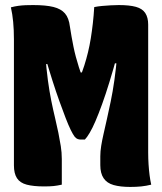

<svg xmlns="http://www.w3.org/2000/svg" viewBox="-20 -729 640 758"><path d="M224 0Q206 4 191.5 5.5Q177 7 154 7Q112 7 85.5 0Q59 -7 47 -25.5Q35 -44 35 -76Q35 -138 35 -200Q35 -262 35 -324.5Q35 -387 35 -449.5Q35 -512 35 -573Q35 -611 32 -642.5Q29 -674 23 -700Q38 -704 52.5 -706Q67 -708 81.5 -708.5Q96 -709 111 -709Q161 -709 191 -701.5Q221 -694 236.5 -676Q252 -658 256 -624Q259 -604 262.5 -584.5Q266 -565 270 -545Q274 -525 279.5 -504.5Q285 -484 291.5 -463.5Q298 -443 307 -421L278 -443H322L295 -422Q305 -446 313 -471Q321 -496 327.5 -523Q334 -550 338.5 -578Q343 -606 346.5 -636.5Q350 -667 352 -701Q366 -704 383 -705.5Q400 -707 417 -708Q434 -709 449 -709Q491 -709 516.5 -702Q542 -695 553.5 -677.5Q565 -660 565 -632Q565 -592 565 -550.5Q565 -509 565 -467Q565 -425 565 -383Q565 -341 565 -298Q565 -255 565 -212.5Q565 -170 565 -127Q565 -103 566.5 -80Q568 -57 570.5 -37.5Q573 -18 577 0Q557 5 537.5 7Q518 9 494 9Q455 9 428.5 1.5Q402 -6 389 -25.5Q376 -45 376 -77Q376 -83 376 -89Q376 -95 376 -101Q376 -107 376 -112Q376 -131 379.5 -153Q383 -175 389 -201Q395 -227 402 -258.5Q409 -290 417 -328Q425 -366 431.5 -412Q438 -458 443 -514L463 -479H418L443 -512Q427 -454 412 -405Q397 -356 383 -317.5Q369 -279 357 -251Q345 -223 334 -204.5Q323 -186 315 -178Q313 -178 307 -178Q301 -178 299 -178Q293 -178 287 -180Q281 -182 275 -189Q268 -198 259 -216.5Q250 -235 239 -263.5Q228 -292 214.5 -329.5Q201 -367 186.5 -412.5Q172 -458 157 -510L190 -476H137L159 -512Q163 -457 169 -412.5Q175 -368 182.5 -331Q190 -294 197.5 -263Q205 -232 210.5 -204.5Q216 -177 220 -152Q224 -127 224 -101Q224 -76 224 -50.5Q224 -25 224 0Z"/></svg>

Font: Recursive Monospace Casual Black
Style: Regular
Weight: 900
Version: Version 1.047